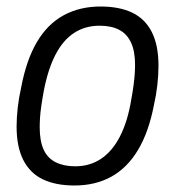

<svg xmlns="http://www.w3.org/2000/svg" viewBox="-20 -558 538 590"><path d="M209 12Q151 12 111.5 -7Q72 -26 51.5 -66.5Q31 -107 31 -169Q31 -197 34.5 -227.5Q38 -258 45 -289Q61 -374 93.5 -429Q126 -484 175.5 -511Q225 -538 289 -538Q347 -538 386.5 -519Q426 -500 446.5 -459.5Q467 -419 467 -356Q467 -327 463.5 -296.5Q460 -266 453 -235Q437 -152 404 -97Q371 -42 322 -15Q273 12 209 12ZM211 -47Q256 -47 290.5 -70Q325 -93 348.5 -138.5Q372 -184 383 -250Q388 -277 390.5 -296.5Q393 -316 394 -331Q395 -346 395 -359Q395 -401 382.5 -427.5Q370 -454 346 -466.5Q322 -479 286 -479Q242 -479 208 -457Q174 -435 151 -391Q128 -347 115 -281Q110 -254 107 -233Q104 -212 103 -196.5Q102 -181 102 -167Q102 -125 114 -98.5Q126 -72 151 -59.5Q176 -47 211 -47Z"/></svg>

Font: Archivo SemiCondensed Light
Style: Italic
Weight: 300
Width: 4
Italic angle: -10°
Designer: Hector Gatti
Foundry: Omnibus-Type
Version: Version 2.001